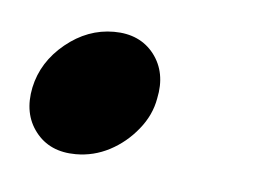

<svg xmlns="http://www.w3.org/2000/svg" viewBox="-56 -129 220 166"><g transform="rotate(5 54.0 -46.0)"><path d="M14 8Q-8.8 8 -20.9 -7.7Q-33 -23.3 -28.3 -46.2Q-23.5 -68.8 -4.2 -84.6Q15 -100.3 37.8 -100.3Q60.5 -100.3 72.7 -84.6Q84.8 -68.8 80 -46.2Q77.5 -31.5 67.3 -19Q57.2 -6.5 43.3 0.8Q29.5 8 14 8Z"/></g></svg>

Font: Epunda Slab Light
Style: Italic
Weight: 300
Italic angle: -12°
Designer: Simon Atzbach
Foundry: typofactur
Version: Version 1.102